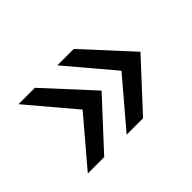

<svg xmlns="http://www.w3.org/2000/svg" viewBox="-70 -551 629 629"><g transform="rotate(-45 244.5 -236.5)"><path d="M226 -76 362 -236 226 -397H302L450 -236L302 -76ZM46 -76 182 -236 46 -397H122L270 -236L122 -76Z"/></g></svg>

Font: Mukta Vaani
Style: Regular
Weight: 400
Designer: Noopur Datye, Girish Dalvi, Yashodeep Gholap, Pallavi Karambelkar
Foundry: Ek Type
Version: Version 2.538;PS 1.000;hotconv 16.6.51;makeotf.lib2.5.65220;